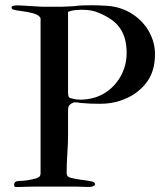

<svg xmlns="http://www.w3.org/2000/svg" viewBox="-20 -723 643 744"><path d="M34.7 -6.8Q34.7 -22 56.2 -22Q71.3 -22 87.4 -24.7Q103.5 -27.3 117.7 -31.2Q125.5 -33.2 131.3 -37.4Q137.2 -41.5 137.2 -52.2V-652.3Q134.3 -659.2 126.2 -664.1Q118.2 -668.9 107.4 -671.9Q96.7 -674.8 84.7 -676.8Q72.8 -678.7 61.8 -680.2Q50.8 -681.6 41.7 -683.3Q32.7 -685.1 28.3 -687.5Q24.9 -688.5 24.9 -694.3Q24.9 -698.7 28.3 -699.2Q30.3 -700.2 34.2 -701.2Q38.1 -702.1 49.3 -702.1Q53.2 -702.1 67.6 -701.4Q82 -700.7 99.1 -699.5Q116.2 -698.2 131.6 -697.5Q147 -696.8 152.3 -696.8H218.3Q220.2 -696.8 227.8 -697.3Q235.4 -697.8 244.1 -698Q252.9 -698.2 260 -698.7Q267.1 -699.2 268.1 -699.2Q284.7 -701.7 301.3 -702.1Q317.9 -702.6 335 -702.6Q364.7 -702.6 396.2 -700.4Q427.7 -698.2 455.6 -687.5Q483.9 -676.8 506.8 -658.9Q529.8 -641.1 546.1 -618.4Q562.5 -595.7 571.5 -568.8Q580.6 -542 580.6 -513.7Q580.6 -463.9 562.7 -427.5Q544.9 -391.1 505.4 -362.3Q481 -344.7 446 -332.8Q411.1 -320.8 366.7 -320.8Q347.7 -320.8 329.1 -321.5Q310.5 -322.3 291 -324.2Q288.6 -324.2 285.2 -325.2Q281.7 -326.2 276.4 -326.2H267.1Q262.7 -326.2 262.2 -324.2Q254.4 -321.8 249 -315.7Q243.7 -309.6 243.7 -294.9V-201.2Q243.7 -168 241 -128.9Q238.3 -89.8 238.3 -54.2Q238.3 -43.9 242.7 -39.8Q247.1 -35.6 255.4 -33.7Q277.3 -28.3 296.9 -26.1Q316.4 -23.9 337.4 -19.5Q344.7 -17.1 346.4 -14.4Q348.1 -11.7 348.1 -8.3Q348.1 -5.4 345.5 -3.7Q342.8 -2 339.1 -0.7Q335.4 0.5 331.8 1Q328.1 1.5 325.7 1.5Q319.8 1.5 311.3 1.2Q302.7 1 294.2 0.7Q285.6 0.5 278.1 0.2Q270.5 0 266.1 0H118.7Q100.1 0 83.3 0.7Q66.4 1.5 58.6 1.5H40.5Q34.7 1 34.7 -6.8ZM252.9 -342.8Q261.7 -340.3 270.3 -338.6Q278.8 -336.9 291.5 -336.9Q313.5 -336.9 335.9 -342Q358.4 -347.2 377 -357.4Q394.5 -366.7 411.4 -381.8Q428.2 -397 441.4 -417.2Q454.6 -437.5 462.6 -462.6Q470.7 -487.8 470.7 -517.6Q470.7 -548.8 463.9 -573Q457 -597.2 443.6 -615.7Q430.2 -634.3 409.9 -648.2Q389.6 -662.1 362.8 -673.3Q348.1 -679.7 332.3 -682.4Q316.4 -685.1 299.3 -685.1Q283.7 -685.1 270.8 -683.8Q257.8 -682.6 243.7 -677.2V-366.7Q243.7 -358.9 244.9 -352.1Q246.1 -345.2 252.9 -342.8Z"/></svg>

Font: IM FELL French Canon SC
Style: Regular
Weight: 400
Designer: Igino Marini
Foundry: Igino Marini
Version: 3.00